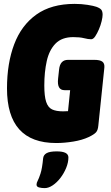

<svg xmlns="http://www.w3.org/2000/svg" viewBox="-20 -728 570 988"><path d="M269 8Q16 8 16 -273Q16 -402 53 -500Q90 -598 167 -653Q244 -708 364 -708Q399 -708 430.5 -703Q462 -698 476 -693Q495 -686 501.5 -677.5Q508 -669 508 -652Q508 -640 503 -619Q498 -598 489 -577Q480 -556 470 -541Q460 -526 449 -526Q434 -526 412.5 -531.5Q391 -537 357 -537Q298 -537 265.5 -503.5Q233 -470 220.5 -413.5Q208 -357 208 -288Q208 -233 217.5 -204Q227 -175 248 -165Q269 -155 305 -155Q319 -155 330 -156L341 -264H312Q272 -264 279 -324L284 -370Q289 -420 330 -420H465Q495 -420 507 -410.5Q519 -401 517 -380L486 -82Q484 -58 474 -47Q464 -36 437 -23Q403 -7 357 0.5Q311 8 269 8ZM210 240Q194 240 181 236.5Q168 233 168 222Q168 213 174 202Q180 191 188.5 165Q197 139 202 86Q204 69 220 60Q236 51 272 51Q332 51 332 82Q332 108 320.5 136Q309 164 291 187.5Q273 211 251.5 225.5Q230 240 210 240Z"/></svg>

Font: Asap Condensed Condensed Black
Style: Italic
Weight: 900
Width: 3
Italic angle: -6°
Designer: Pablo Cosgaya
Foundry: Omnibus-Type
Version: Version 3.001; ttfautohint (v1.8.4.7-5d5b)